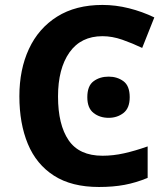

<svg xmlns="http://www.w3.org/2000/svg" viewBox="-20 -744 677 774"><path d="M393.1 -598.1Q306.2 -598.1 260 -532.7Q213.9 -467.3 213.9 -355Q213.9 -241.2 256.6 -178.7Q299.3 -116.2 393.1 -116.2Q436.5 -116.2 480.2 -126Q523.9 -135.7 575.2 -153.8V-26.9Q527.8 -7.3 481.9 1.2Q436 9.8 378.9 9.8Q268.6 9.8 197.5 -35.9Q126.5 -81.5 92.3 -163.8Q58.1 -246.1 58.1 -356Q58.1 -463.9 96.7 -546.9Q135.3 -629.9 210.2 -677Q285.2 -724.1 393.1 -724.1Q446.3 -724.1 499.8 -710.7Q553.2 -697.3 602.1 -673.8L553.2 -550.8Q513.2 -569.8 472.7 -584Q432.1 -598.1 393.1 -598.1ZM332 -352.1Q332 -397.9 357.2 -416.5Q382.3 -435.1 418 -435.1Q452.6 -435.1 477.8 -416.5Q502.9 -397.9 502.9 -352.1Q502.9 -308.1 477.8 -288.6Q452.6 -269 418 -269Q382.3 -269 357.2 -288.6Q332 -308.1 332 -352.1Z"/></svg>

Font: Open Sans
Style: Bold
Weight: 700
Designer: Monotype Design Team
Foundry: Monotype Imaging Inc.
Version: Version 3.000; ttfautohint (v1.8.4)